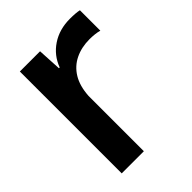

<svg xmlns="http://www.w3.org/2000/svg" viewBox="-162 -620 705 705"><g transform="rotate(-45 190.5 -268.0)"><path d="M56 0V-529H161L166 -436H170Q187 -482 227.5 -509Q268 -536 323 -536Q338 -536 350.5 -535Q363 -534 371 -532V-426Q361 -429 347.5 -430.5Q334 -432 321 -432Q279 -432 246 -416Q213 -400 193.5 -368Q174 -336 171 -287V0Z"/></g></svg>

Font: Mona Sans Expanded Medium
Style: Regular
Weight: 500
Width: 7
Designer: Deni Anggara
Foundry: GitHub
Version: Version 2.000